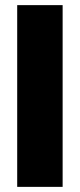

<svg xmlns="http://www.w3.org/2000/svg" viewBox="-20 -728 312 748"><path d="M47 0V-708H224V0Z"/></svg>

Font: Onest Black
Style: Regular
Weight: 900
Designer: Dmitri Voloshin, Andrey Kudryavtsev
Foundry: Dmitri Voloshin, Andrey Kudryavtsev
Version: Version 1.000;gftools[0.9.33]